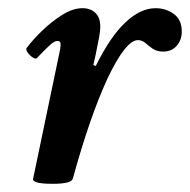

<svg xmlns="http://www.w3.org/2000/svg" viewBox="-20 -436 464 469"><path d="M109 13Q57 13 61 0L127 -316Q128 -322 128 -324.5Q128 -327 128 -329Q128 -336 120 -336Q113 -336 101.5 -325.5Q90 -315 70 -294Q67 -291 59.5 -296Q52 -301 47 -308.5Q42 -316 46 -320Q61 -340 84 -362Q107 -384 132.5 -400Q158 -416 182 -416Q201 -416 213 -404.5Q225 -393 225 -371Q225 -360 222 -344.5Q219 -329 214 -304L208 -277L214 -275Q249 -346 286 -381Q323 -416 360 -416Q385 -416 404.5 -402Q424 -388 424 -359Q424 -338 411.5 -324Q399 -310 379 -310Q363 -310 353 -317Q343 -324 335 -331Q327 -338 317 -338Q287 -338 242 -243Q220 -195 199 -134Q178 -73 158 0Q155 13 109 13Z"/></svg>

Font: Junicode
Style: Bold Italic
Weight: 700
Italic angle: -11°
Designer: Peter S. Baker
Version: Version 2.100; ttfautohint (v1.8.4)